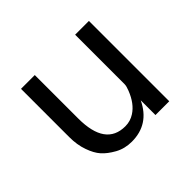

<svg xmlns="http://www.w3.org/2000/svg" viewBox="-113 -611 774 774"><g transform="rotate(-45 273.5 -224.5)"><path d="M388.7 -84Q344.7 8.8 245.6 8.8Q205.6 8.8 173.6 -9Q141.6 -26.9 123.3 -47.4Q105 -67.9 92.8 -103Q80.1 -138.2 80.1 -183.1V-458H158.7V-210.4Q158.7 -53.7 271 -53.7Q299.8 -53.7 323.7 -69.3Q360.4 -92.8 381.3 -146.5Q388.7 -165 388.7 -175.8V-458H467.3V0H388.7Z"/></g></svg>

Font: Molengo
Style: Regular
Weight: 400
Designer: moyogo
Foundry: moyogo
Version: Version 0.11; ttfautohint (v0.8) -G 32 -r 16 -x